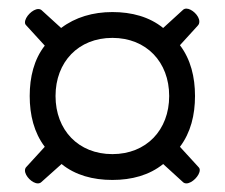

<svg xmlns="http://www.w3.org/2000/svg" viewBox="-20 -493 523 446"><path d="M241 -405C320 -405 373 -349 373 -270C373 -191 320 -135 241 -135C162 -135 109 -191 109 -270C109 -349 162 -405 241 -405ZM41 -434 84 -387C59 -355 49 -314 49 -270C49 -226 59 -185 84 -152L41 -105C39 -103 38 -100 38 -97C38 -84 55 -67 68 -67C71 -67 74 -68 76 -70L123 -112C155 -86 196 -75 241 -75C286 -75 327 -86 359 -112L405 -70C407 -68 410 -67 413 -67C426 -67 444 -85 444 -98C444 -101 443 -103 441 -105L398 -152C423 -185 433 -226 433 -270C433 -314 423 -355 398 -388L439 -433C442 -436 443 -439 443 -443C443 -457 425 -473 413 -473C410 -473 407 -472 405 -470L359 -428C327 -454 286 -465 241 -465C196 -465 155 -453 122 -428L77 -469C75 -471 72 -472 69 -472C56 -472 38 -454 38 -441C38 -438 39 -436 41 -434Z"/></svg>

Font: EB Garamond SC 08
Style: Regular
Weight: 400
Version: Version 0.016